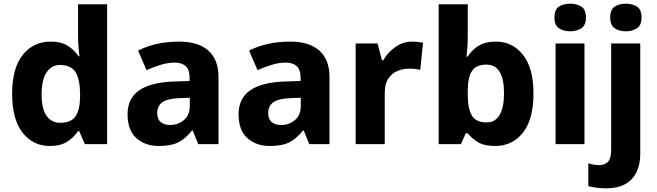

<svg xmlns="http://www.w3.org/2000/svg" viewBox="-20 -783 3570 1043"><path d="M250 10Q160 10 103 -62Q46 -134 46 -273Q46 -414 104 -485.5Q162 -557 255 -557Q313 -557 348.5 -534Q384 -511 407 -477H412Q409 -495 406.5 -528.5Q404 -562 404 -590V-760H562V0H441L410 -71H404Q382 -37 345.5 -13.5Q309 10 250 10ZM307 -116Q366 -116 390 -150.5Q414 -185 415 -256V-271Q415 -348 391.5 -389Q368 -430 306 -430Q259 -430 232.5 -389Q206 -348 206 -270Q206 -193 232.5 -154.5Q259 -116 307 -116Z M954 -557Q1057 -557 1112 -508Q1167 -459 1167 -364V0H1057L1027 -74H1023Q988 -30 949 -10Q910 10 842 10Q769 10 721 -32.5Q673 -75 673 -162Q673 -248 735 -291.5Q797 -335 919 -340L1010 -343V-358Q1010 -405 988.5 -424Q967 -443 929 -443Q893 -443 853.5 -431Q814 -419 776 -402L730 -508Q774 -531 830.5 -544Q887 -557 954 -557ZM955 -250Q887 -247 860.5 -226.5Q834 -206 834 -170Q834 -136 853 -120Q872 -104 903 -104Q948 -104 979.5 -131Q1011 -158 1011 -207V-252Z M1557 -557Q1660 -557 1715 -508Q1770 -459 1770 -364V0H1660L1630 -74H1626Q1591 -30 1552 -10Q1513 10 1445 10Q1372 10 1324 -32.5Q1276 -75 1276 -162Q1276 -248 1338 -291.5Q1400 -335 1522 -340L1613 -343V-358Q1613 -405 1591.5 -424Q1570 -443 1532 -443Q1496 -443 1456.5 -431Q1417 -419 1379 -402L1333 -508Q1377 -531 1433.5 -544Q1490 -557 1557 -557ZM1558 -250Q1490 -247 1463.5 -226.5Q1437 -206 1437 -170Q1437 -136 1456 -120Q1475 -104 1506 -104Q1551 -104 1582.5 -131Q1614 -158 1614 -207V-252Z M2219 -557Q2234 -557 2251 -555Q2268 -553 2278 -551L2263 -404Q2253 -406 2238 -408Q2223 -410 2201 -410Q2171 -410 2140.5 -398Q2110 -386 2090 -357Q2070 -328 2070 -277V0H1912V-547H2031L2055 -456H2062Q2086 -498 2127.5 -527.5Q2169 -557 2219 -557Z M2521 -584Q2521 -553 2519 -525.5Q2517 -498 2514 -476H2521Q2542 -510 2578.5 -533.5Q2615 -557 2674 -557Q2764 -557 2821 -485Q2878 -413 2878 -275Q2878 -134 2820.5 -62Q2763 10 2670 10Q2610 10 2576 -11Q2542 -32 2521 -59H2510L2484 0H2363V-760H2521ZM2622 -432Q2567 -432 2544 -397.5Q2521 -363 2521 -289V-270Q2521 -194 2543 -156Q2565 -118 2624 -118Q2670 -118 2694 -158.5Q2718 -199 2718 -276Q2718 -432 2622 -432Z M3077 -763Q3112 -763 3137.5 -747.5Q3163 -732 3163 -688Q3163 -645 3137.5 -629Q3112 -613 3077 -613Q3042 -613 3017 -629Q2992 -645 2992 -688Q2992 -732 3017 -747.5Q3042 -763 3077 -763ZM3155 -547V0H2998V-547Z M3295 -688Q3295 -732 3319.5 -747.5Q3344 -763 3380 -763Q3414 -763 3439.5 -747.5Q3465 -732 3465 -688Q3465 -645 3439.5 -629Q3414 -613 3380 -613Q3344 -613 3319.5 -629Q3295 -645 3295 -688ZM3270 240Q3246 240 3219.5 236.5Q3193 233 3176 228V104Q3191 109 3205.5 111.5Q3220 114 3237 114Q3263 114 3281.5 97Q3300 80 3300 30V-547H3458V56Q3458 106 3439.5 148Q3421 190 3380 215Q3339 240 3270 240Z"/></svg>

Font: Noto Sans Oriya
Style: Bold
Weight: 700
Designer: Amélie Bonet and Sol Matas
Foundry: Google LLC
Version: Version 2.006; ttfautohint (v1.8.4.7-5d5b)